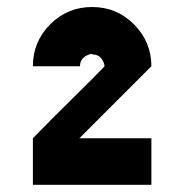

<svg xmlns="http://www.w3.org/2000/svg" viewBox="-20 -853 530 540"><path d="M405.8 -333.3H72.5V-464.2Q96.7 -489.2 124.6 -517.1Q152.5 -545 186.2 -578.3Q220 -611.7 239.2 -630.8L274.2 -666.7Q272.5 -680 263.8 -690Q255 -700 239.2 -700V-701.7Q225.8 -700 215.4 -691.2Q205 -682.5 205 -666.7H72.5Q72.5 -735.8 121.2 -784.6Q170 -833.3 239.2 -833.3Q308.3 -833.3 357.1 -784.2Q405.8 -735 405.8 -666.7L203.3 -464.2H405.8Z"/></svg>

Font: 0xA000-Squareish
Style: Squareish-Bold
Weight: 700
Version: Version 0.1